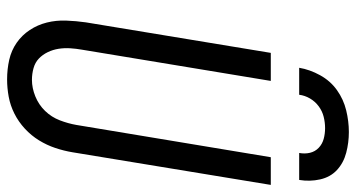

<svg xmlns="http://www.w3.org/2000/svg" viewBox="-251 -744 1003 541"><g transform="rotate(90 250.5 -473.5)"><path d="M204 8Q175 8 148.5 2Q122 -4 100.5 -19Q79 -34 64.5 -56Q50 -78 43.5 -104Q37 -130 38 -158Q39 -186 43 -214L129 -735H208L120 -203Q117 -186 116 -169.5Q115 -153 117.5 -137Q120 -121 127 -106.5Q134 -92 145 -81.5Q156 -71 172 -66.5Q188 -62 205 -62Q228 -62 251.5 -71.5Q275 -81 292.5 -99Q310 -117 319 -140.5Q328 -164 332 -187L423 -735H501L409 -176Q405 -152 397 -128Q389 -104 375.5 -82Q362 -60 342.5 -42Q323 -24 300 -12.5Q277 -1 252.5 3.5Q228 8 204 8ZM171 -815Q176 -845 192 -874Q208 -903 234 -921.5Q260 -940 291 -947.5Q322 -955 352 -955Q382 -955 410.5 -947.5Q439 -940 459 -921.5Q479 -903 485.5 -874Q492 -845 487 -815H411Q414 -831 410.5 -845.5Q407 -860 396.5 -870Q386 -880 371.5 -884Q357 -888 341 -888Q325 -888 309 -884Q293 -880 279.5 -870Q266 -860 257.5 -845.5Q249 -831 247 -815Z"/></g></svg>

Font: Iosevka SS04
Style: Italic
Weight: 400
Italic angle: -9°
Monospace: yes
Designer: Belleve Invis
Foundry: Belleve Invis
Version: Version 19.0.0; ttfautohint (v1.8.4)